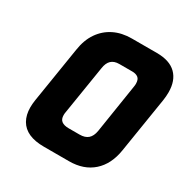

<svg xmlns="http://www.w3.org/2000/svg" viewBox="-170 -897 1026 1050"><g transform="rotate(30 343.5 -371.5)"><path d="M245 5Q188 5 150 -12Q112 -29 92.5 -63Q73 -97 73 -145Q73 -156 74 -167.5Q75 -179 77 -192L133 -542Q143 -609 174.5 -654.5Q206 -700 254.5 -724Q303 -748 366 -748H524Q605 -748 646 -707.5Q687 -667 687 -593Q687 -581 686 -568Q685 -555 683 -542L627 -192Q612 -98 554 -46.5Q496 5 404 5ZM312 -150H381Q415 -150 434 -166.5Q453 -183 459 -218L507 -524Q508 -530 508.5 -535Q509 -540 509 -544Q509 -572 495 -582.5Q481 -593 458 -593H376Q344 -593 326 -576Q308 -559 303 -524L254 -219Q253 -214 252.5 -209.5Q252 -205 252 -199Q252 -173 267.5 -161.5Q283 -150 312 -150Z"/></g></svg>

Font: Exo Thin ExtraBold
Style: Italic
Weight: 800
Italic angle: -9°
Version: Version 2.000